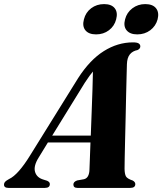

<svg xmlns="http://www.w3.org/2000/svg" viewBox="-62 -918 793 938"><path d="M127 -148.5Q101 -107 109.2 -78.5Q117.5 -50 150.5 -40.5L168 -35Q181.5 -29 181.5 -19Q181.5 0 157.5 0H-20.5Q-42.5 0 -42.5 -16Q-42.5 -24 -37.2 -29.8Q-32 -35.5 -17.5 -43.5Q4.5 -53.5 30.8 -83.2Q57 -113 84 -157L319.5 -536Q377 -625.5 445 -668.2Q513 -711 587.5 -711Q607.5 -711 615.5 -705.8Q623.5 -700.5 623.5 -691.5Q623.5 -680 610 -673.5Q586 -669 572.5 -652.5Q559 -636 558 -604Q557.5 -587.5 556.5 -547.8Q555.5 -508 554.2 -455Q553 -402 551.8 -345Q550.5 -288 549.2 -236Q548 -184 547.2 -146Q546.5 -108 546.5 -93.5Q547 -68 553.2 -56.5Q559.5 -45 586.5 -36Q599 -29 599 -18.5Q599 0 574 0H316.5Q296.5 0 296.5 -16.5Q296.5 -30 315 -36.5L348.5 -42.5Q362 -46 368.2 -58.2Q374.5 -70.5 375 -88Q375.5 -105 377 -140.5Q378.5 -176 380 -222H172ZM352.5 -514 193 -255.5H381.5Q383.5 -311 385.8 -370.2Q388 -429.5 389.8 -481.8Q391.5 -534 392 -568.5Q385 -560.5 375.2 -547.2Q365.5 -534 352.5 -514ZM407.5 -750Q371.5 -750 355.2 -770Q339 -790 348 -823.5Q356.5 -857.5 383.5 -877.8Q410.5 -898 446.5 -898Q482.5 -898 498.5 -877.8Q514.5 -857.5 505.5 -823.5Q497 -790.5 470.2 -770.2Q443.5 -750 407.5 -750ZM608.5 -750Q573 -750 556.5 -770Q540 -790 549 -823.5Q557.5 -857 584.8 -877.5Q612 -898 647.5 -898Q684 -898 700.2 -877.8Q716.5 -857.5 708 -823.5Q699 -790.5 672 -770.2Q645 -750 608.5 -750Z"/></svg>

Font: Fraunces 72pt S000
Style: Bold Italic
Weight: 700
Italic angle: -16°
Version: Version 1.000; ttfautohint (v1.8.3)